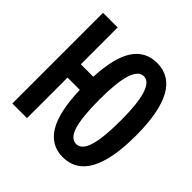

<svg xmlns="http://www.w3.org/2000/svg" viewBox="-153 -674 807 807"><g transform="rotate(45 250.0 -270.5)"><path d="M24 0V-539H111V-320H185Q191 -440 228.5 -495.5Q266 -551 334 -551Q487 -551 487 -271Q487 10 333 10Q263 10 225.5 -51Q188 -112 184 -241H111V0ZM334 -69Q366 -69 381.5 -118.5Q397 -168 397 -272Q397 -472 334 -472Q271 -472 271 -272Q271 -168 286 -118.5Q301 -69 334 -69Z"/></g></svg>

Font: Noto Sans Mono ExtraCondensed Medium
Style: Regular
Weight: 500
Width: 2
Designer: Monotype Design Team
Foundry: Monotype Imaging Inc.
Version: Version 2.014